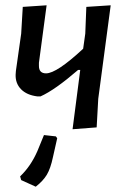

<svg xmlns="http://www.w3.org/2000/svg" viewBox="-20 -484 477 725"><path d="M156 -464 127 -247V-235Q127 -207 154 -207Q194 -207 294 -300L302 -357L306 -458L398 -464L351 -111L345 -3L254 4L283 -220H275Q187 -144 133 -120H121Q81 -125 59.5 -147Q38 -169 39 -202L40 -216L60 -357L66 -458ZM115 221 60 196 56 182Q96 144 121 87L146 26L191 31L196 38L180 109Q171 152 157 175.5Q143 199 115 221Z"/></svg>

Font: Alegreya Sans Medium
Style: Italic
Weight: 500
Italic angle: -7°
Designer: Juan Pablo del Peral
Foundry: Huerta Tipografica
Version: Version 2.007